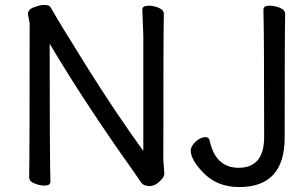

<svg xmlns="http://www.w3.org/2000/svg" viewBox="-20 -734 1243 777"><path d="M586 19Q561 19 550.5 3.5Q540 -12 515 -48Q323 -318 181 -557Q181 -105 184 1Q184 17 160 17Q141 17 119.5 8.5Q98 0 98 -17Q100 -106 100 -640L93 -677Q93 -696 118 -705Q143 -714 155 -714Q165 -714 173 -712.5Q181 -711 187 -701Q212 -655 329.5 -467Q447 -279 560 -123V-589L556 -695Q556 -711 581 -711Q601 -711 622 -702.5Q643 -694 643 -677Q641 -588 641 -87L645 -32Q645 -20 634 -8Q610 19 586 19ZM948 23Q855 23 798 -40Q752 -89 752 -125Q752 -137 762 -150Q772 -163 785.5 -171Q799 -179 811 -179Q826 -179 829 -163Q853 -55 946 -55Q1049 -55 1049 -180Q1049 -589 1046 -695Q1046 -711 1071 -711Q1091 -711 1112.5 -702.5Q1134 -694 1134 -677Q1132 -588 1132 -177Q1132 23 948 23Z"/></svg>

Font: LXGW WenKai Medium
Style: Regular
Weight: 500
Designer: LXGW / Fontworks Inc.
Foundry: LXGW / Fontworks Inc.
Version: Version 1.501; October 10, 2024